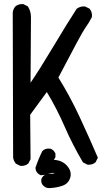

<svg xmlns="http://www.w3.org/2000/svg" viewBox="-20 -823 540 957"><path d="M185.5 76.2Q185.5 70.3 186.5 68.4Q191.9 55.2 204.1 48.3Q188.5 50.3 186 50.3Q183.6 50.3 183.6 50.3H182.6Q166 43 159.2 27.3L158.7 26.4L156.7 13.2Q170.9 -29.3 190.9 -69.8Q203.6 -82.5 221.7 -82.5Q227.1 -82.5 232.9 -81.5Q249 -74.2 255.9 -58.6L256.3 -57.6V-39.6L248.5 -26.4Q289.1 -23.9 312.5 1.5Q332.5 22.9 332.5 45.9Q332.5 53.2 330.6 61Q321.8 91.8 292 102.5Q263.7 112.8 226.1 114.7H225.6Q206.1 114.7 192.9 99.1Q185.5 89.8 185.5 76.2ZM252 40Q249.5 38.6 245.6 38.6Q238.3 38.6 225.1 43Q222.2 43.9 219.2 44.9Q244.1 43.5 252 40ZM89.8 -802.7Q92.8 -802.7 97.2 -802.2L119.1 -791Q127.9 -776.4 131.1 -763.2Q134.3 -750 134.3 -737.3Q134.3 -733.9 134.3 -730.5L132.3 -410.6Q176.8 -475.6 247.8 -594.2Q318.8 -712.9 362.3 -779.3Q371.6 -786.1 380.4 -788.6Q389.2 -791 394.8 -791Q400.4 -791 404.8 -790.5L426.3 -779.8L426.8 -778.8Q438.5 -765.6 438.5 -745.6Q438.5 -742.2 438 -737.8Q423.3 -709 405 -683.8Q386.7 -658.7 271 -436.5Q328.6 -343.8 376.2 -241.7Q423.8 -139.6 467.8 -37.1L456.5 -14.2L455.6 -13.7Q442.4 -2 422.9 -2Q419.9 -2 415.5 -2.4L393.6 -13.7Q341.8 -101.1 302.5 -191.4Q263.2 -281.7 213.4 -364.3L130.4 -251L132.3 -29.8L121.6 -8.3L120.6 -7.8Q107.4 3.9 87.9 3.9Q85 3.9 80.6 3.4L59.1 -7.3Q47.4 -21 45.4 -38.6Q45.4 -39.1 43.5 -760.3Q45.4 -777.8 56.6 -791Q70.3 -802.7 89.8 -802.7Z"/></svg>

Font: Bakudai
Style: Medium
Weight: 500
Version: Version 1.48